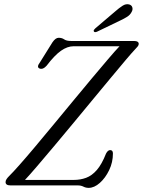

<svg xmlns="http://www.w3.org/2000/svg" viewBox="-20 -898 692 930"><path d="M355.5 0H30.5Q7 0 7 -16Q7 -23.5 11.8 -30.5Q16.5 -37.5 24 -45Q41.5 -62 74.2 -99Q107 -136 149.2 -186.2Q191.5 -236.5 238.8 -293.8Q286 -351 333.8 -408.8Q381.5 -466.5 425.2 -518.8Q469 -571 503.5 -611.5Q538 -652 559 -674H336.5Q306.5 -674 275.5 -652.2Q244.5 -630.5 206 -580Q188.5 -560 172 -566Q155.5 -572.5 173.5 -596L234 -693Q249 -715 264 -715Q280 -715 291 -707.2Q302 -699.5 325 -699.5H629.5Q652 -699.5 652 -685Q652 -679.5 646.8 -672.8Q641.5 -666 632.5 -657Q620 -644 590.5 -609.2Q561 -574.5 520.2 -525.2Q479.5 -476 432 -418.8Q384.5 -361.5 335.8 -302.5Q287 -243.5 241.8 -189.8Q196.5 -136 160 -93.2Q123.5 -50.5 101 -26.5H337.5Q369.5 -26.5 397.2 -36.8Q425 -47 449 -74.5Q473 -102 493.5 -154Q502.5 -171 513.5 -171Q527 -171 527 -154.5Q527 -112 508.8 -74Q490.5 -36 463.5 -12Q436.5 12 409.5 12Q395.5 12 384 6Q372.5 0 355.5 0ZM536 -841Q557.5 -860 573.8 -870.2Q590 -880.5 605.5 -876.5Q618 -873 621 -862Q624 -851 617.5 -840Q610.5 -826 596 -816.8Q581.5 -807.5 562 -798.5L450 -744.5Q438 -739.5 434.5 -746Q432.5 -749.5 435.2 -753.5Q438 -757.5 442 -761Z"/></svg>

Font: Fraunces 9pt Light
Style: Italic
Weight: 300
Italic angle: -16°
Version: Version 1.000;[0bf87f6ff]